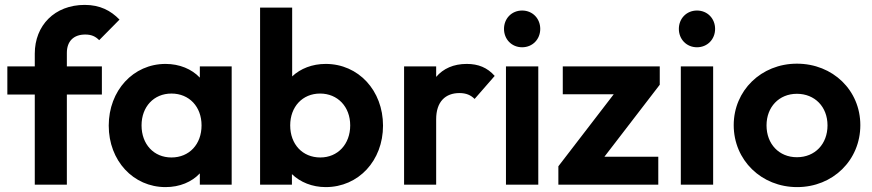

<svg xmlns="http://www.w3.org/2000/svg" viewBox="-20 -754 3559 784"><path d="M122 -535V-483H10V-368H122V0H253V-368H396V-483H253V-538C253 -586 281 -613 328 -613C354 -613 370 -605 385 -590L468 -674C432 -711 388 -734 326 -734C203 -734 122 -650 122 -535Z M656 10C714 10 763 -11 796 -46V0H926V-483H796V-437C763 -472 713 -493 656 -493C524 -493 424 -384 424 -241C424 -98 524 10 656 10ZM558 -242C558 -318 608 -372 680 -372C753 -372 803 -318 803 -242C803 -165 753 -111 680 -111C608 -111 558 -165 558 -242Z M1310 10C1444 10 1544 -98 1544 -241C1544 -384 1444 -493 1310 -493C1255 -493 1207 -474 1173 -442V-723H1042V0H1172V-43C1206 -10 1255 10 1310 10ZM1165 -242C1165 -318 1215 -372 1287 -372C1359 -372 1410 -318 1410 -242C1410 -165 1359 -111 1288 -111C1215 -111 1165 -165 1165 -242Z M1630 0H1761V-267C1761 -339 1799 -374 1856 -374C1883 -374 1902 -366 1918 -350L2000 -444C1970 -478 1933 -493 1886 -493C1832 -493 1790 -474 1761 -440V-483H1630Z M2046 0H2178V-483H2046ZM2038 -636C2038 -594 2069 -561 2112 -561C2155 -561 2186 -594 2186 -636C2186 -678 2155 -711 2112 -711C2069 -711 2038 -678 2038 -636Z M2260 -75V0H2668V-114H2448L2674 -408V-483H2278V-369H2486Z M2760 0H2892V-483H2760ZM2752 -636C2752 -594 2783 -561 2826 -561C2869 -561 2900 -594 2900 -636C2900 -678 2869 -711 2826 -711C2783 -711 2752 -678 2752 -636Z M3235 10C3381 10 3493 -100 3493 -243C3493 -385 3381 -494 3234 -494C3088 -494 2976 -384 2976 -243C2976 -100 3089 10 3235 10ZM3110 -242C3110 -317 3161 -371 3234 -371C3307 -371 3359 -318 3359 -242C3359 -166 3308 -112 3234 -112C3161 -112 3110 -166 3110 -242Z"/></svg>

Font: MV Cash SemiBold
Style: Regular
Weight: 600
Designer: Rodrigo Fuenzalida
Foundry: fragTYPE
Version: Version 1.100;Glyphs 3.1.2 (3151)